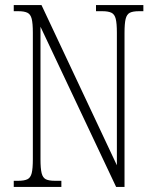

<svg xmlns="http://www.w3.org/2000/svg" viewBox="-20 -734 609 754"><path d="M34 0V-24H51Q75 -24 87.5 -30Q100 -36 104.5 -54Q109 -72 109 -109V-606Q109 -642 104.5 -660Q100 -678 87.5 -684Q75 -690 52 -690H34V-714H143L439 -85V-606Q439 -642 434.5 -660Q430 -678 417.5 -684Q405 -690 382 -690H357V-714H543V-690H526Q502 -690 490 -684Q478 -678 473.5 -660Q469 -642 469 -605V0H436L139 -629V-109Q139 -72 143.5 -54Q148 -36 160 -30Q172 -24 196 -24H221V0Z"/></svg>

Font: Noto Serif Myanmar ExtraCondensed ExtraLight
Style: Regular
Weight: 200
Width: 2
Designer: Ben Mitchell and the Monotype Design Team
Foundry: Monotype Imaging Inc.
Version: Version 2.106; ttfautohint (v1.8.4.7-5d5b)